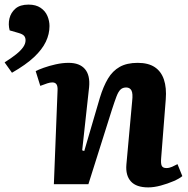

<svg xmlns="http://www.w3.org/2000/svg" viewBox="-23 -800 815 834"><path d="M769 -35Q756 -24 730.5 -13Q705 -2 675.5 6Q646 14 621 14Q569 14 545.5 -12Q522 -38 526 -85L551 -360Q555 -394 548 -407Q541 -420 525 -420Q510 -420 500.5 -411Q491 -402 483 -381Q475 -360 463 -323L361 0H211L227 -407Q228 -425 222.5 -433.5Q217 -442 204 -442Q195 -442 182.5 -438Q170 -434 152 -427L132 -491Q143 -497 166.5 -505.5Q190 -514 219 -520.5Q248 -527 275 -527Q323 -527 346 -500Q369 -473 364 -421L334 -147L343 -144L411 -376Q426 -425 446 -458.5Q466 -492 497 -509.5Q528 -527 575 -527Q621 -527 649 -508.5Q677 -490 689 -454.5Q701 -419 697 -368L677 -113Q675 -90 679.5 -80Q684 -70 700 -70Q712 -70 724.5 -75.5Q737 -81 748 -87ZM29 -484 -3 -529Q27 -548 47 -564Q67 -580 77.5 -595Q88 -610 88 -625Q88 -637 81.5 -644.5Q75 -652 57 -657L19 -668Q12 -694 18 -719.5Q24 -745 44 -762.5Q64 -780 101 -780Q133 -780 153.5 -766Q174 -752 183 -730.5Q192 -709 192 -687Q192 -652 176 -618.5Q160 -585 125 -552Q90 -519 29 -484Z"/></svg>

Font: Literata 18pt
Style: Bold Italic
Weight: 700
Italic angle: -2°
Designer: Latin by Veronika Burian and Jose Scaglione. Greek by Irene Vlachou. Cyrillic by Vera Evstafieva
Foundry: TypeTogether
Version: Version 3.103;gftools[0.9.29]